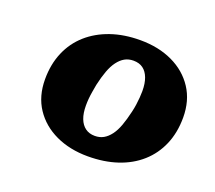

<svg xmlns="http://www.w3.org/2000/svg" viewBox="-80 -824 692 619"><g transform="rotate(20 266.5 -515.0)"><path d="M273.2 -310Q211.4 -310 163 -332.6Q114.6 -355.2 86.8 -397Q59 -438.8 59 -496.8Q59 -548.2 76.6 -589.5Q94.2 -630.8 126.9 -659.8Q159.6 -688.8 204.8 -704.4Q250 -720 305.2 -720Q368 -720 416.3 -697.2Q464.6 -674.4 492.2 -632.4Q519.8 -590.4 519.8 -532.4Q519.8 -481 502.2 -439.7Q484.6 -398.4 451.9 -369.3Q419.2 -340.2 374 -325.1Q328.8 -310 273.2 -310ZM307 -650.4Q290.2 -650.4 277.2 -643.1Q264.2 -635.8 253.4 -621.4Q242.6 -607 234.8 -585.8Q227 -564.6 220.6 -536.2Q218.2 -523 216 -510Q213.8 -497 212.8 -485.4Q211.8 -473.8 211.8 -462.2Q211.8 -435.8 218.8 -417.5Q225.8 -399.2 239.2 -389.4Q252.6 -379.6 271.8 -379.6Q288.6 -379.6 301.6 -386.9Q314.6 -394.2 325.4 -408.6Q336.2 -423 344 -444.5Q351.8 -466 358.2 -493.8Q361.6 -508 363.3 -520.5Q365 -533 366 -545.1Q367 -557.2 367 -567.8Q367 -594.2 360 -612.7Q353 -631.2 339.9 -640.8Q326.8 -650.4 307 -650.4Z"/></g></svg>

Font: Roboto Serif 20pt
Style: Italic
Weight: 400
Italic angle: -10°
Designer: Greg Gazdowicz
Foundry: Commercial Type
Version: Version 1.008